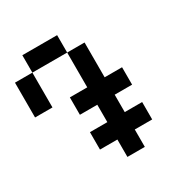

<svg xmlns="http://www.w3.org/2000/svg" viewBox="-177 -920 1021 1062"><g transform="rotate(-30 333.5 -389.0)"><path d="M111.1 -666.7V-777.8H333.3V-666.7ZM333.3 -111.1H222.2V-222.2H333.3V-333.3H222.2V-444.4H333.3V-666.7H444.4V-444.4H555.6V-333.3H444.4V-222.2H555.6V-111.1H444.4V0H333.3ZM0 -444.4V-666.7H111.1V-444.4Z"/></g></svg>

Font: Pixeloid Mono
Style: Regular
Weight: 400
Monospace: yes
Designer: GGBotNet
Foundry: GGBotNet
Version: 0.5